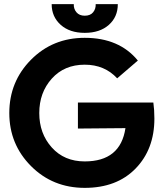

<svg xmlns="http://www.w3.org/2000/svg" viewBox="-20 -896 792 929"><path d="M230 -876H337Q336 -853 350 -836.5Q364 -820 390 -820Q417 -820 430.5 -836.5Q444 -853 443 -876H550Q550 -814 506.5 -775.5Q463 -737 390 -737Q317 -737 273.5 -776Q230 -815 230 -876ZM25 -349Q25 -501 130 -607Q235 -713 390 -713Q557 -713 647 -603L547 -517Q486 -583 390 -583Q291 -583 230.5 -515.5Q170 -448 170 -349Q170 -250 230.5 -182.5Q291 -115 390 -115Q563 -115 587 -276L357 -274V-400H722Q727 -365 727 -322Q727 -174 636 -80.5Q545 13 390 13Q235 13 130 -92.5Q25 -198 25 -349Z"/></svg>

Font: Cal Sans
Style: Regular
Weight: 400
Designer: Designer Mark Davis DBA MarkFonts
Foundry: Designer Mark Davis DBA MarkFonts
Version: Version 1.000